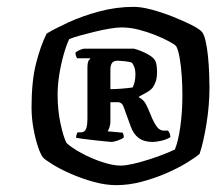

<svg xmlns="http://www.w3.org/2000/svg" viewBox="-20 -755 635 560"><path d="M319 -215Q288 -215 253.5 -224.5Q219 -234 188 -247.5Q157 -261 135 -274.5Q113 -288 106 -295Q99 -303 91 -326.5Q83 -350 77.5 -380.5Q72 -411 72 -442Q72 -518 85 -569.5Q98 -621 116 -657Q139 -671 179 -689.5Q219 -708 269 -721.5Q319 -735 370 -735Q392 -735 422 -727Q452 -719 482.5 -707Q513 -695 537 -683Q561 -671 569 -662Q575 -655 579.5 -636Q584 -617 586.5 -592Q589 -567 590 -542.5Q591 -518 591 -501Q591 -447 582 -392.5Q573 -338 562 -306Q549 -295 523.5 -279.5Q498 -264 464.5 -249.5Q431 -235 393.5 -225Q356 -215 319 -215ZM332 -272Q346 -272 368 -277Q390 -282 413.5 -289.5Q437 -297 457.5 -305Q478 -313 490 -319Q500 -343 506 -386Q512 -429 512 -477Q512 -507 510 -535Q508 -563 504 -586Q500 -609 494 -620Q490 -625 473.5 -634Q457 -643 433.5 -652.5Q410 -662 384.5 -668.5Q359 -675 334 -675Q321 -675 300 -671.5Q279 -668 256.5 -662.5Q234 -657 214 -651.5Q194 -646 182 -641Q174 -625 166 -597Q158 -569 153 -538Q148 -507 148 -479Q148 -434 156.5 -394.5Q165 -355 174 -338Q189 -324 217.5 -308.5Q246 -293 277.5 -282.5Q309 -272 332 -272ZM305 -341Q303 -341 288.5 -342.5Q274 -344 255.5 -346Q237 -348 222 -350Q207 -352 202 -353Q202 -359 203.5 -363Q205 -367 206 -369H216Q225 -369 230 -377Q235 -385 235 -411V-556Q235 -574 239 -579Q243 -584 244 -585H205Q203 -588 201.5 -592.5Q200 -597 200 -601Q203 -605 212 -609Q221 -613 225 -613H371Q389 -608 406 -599.5Q423 -591 430 -582Q435 -576 436.5 -565.5Q438 -555 438 -546Q438 -527 434 -516.5Q430 -506 425 -499Q418 -491 407 -485Q396 -479 385 -473V-471Q394 -467 400 -459.5Q406 -452 412 -438L425 -407Q432 -392 439.5 -383Q447 -374 458 -374H470Q472 -372 474.5 -366.5Q477 -361 477 -355Q466 -348 450.5 -344.5Q435 -341 425 -341Q400 -341 384.5 -352.5Q369 -364 361 -387L341 -442Q339 -449 334.5 -453Q330 -457 323 -457H302V-400Q302 -392 299.5 -384.5Q297 -377 294 -372L338 -368Q339 -366 340 -362.5Q341 -359 341 -354Q335 -349 323 -345Q311 -341 305 -341ZM302 -495Q317 -495 335.5 -496.5Q354 -498 367 -500Q371 -508 373 -517.5Q375 -527 375 -539Q375 -550 372 -558.5Q369 -567 365 -572Q358 -575 343.5 -576.5Q329 -578 324 -578Q311 -578 306.5 -571Q302 -564 302 -552Z"/></svg>

Font: Texturina Medium 12pt ExtraBold
Style: Italic
Weight: 800
Italic angle: -11°
Version: Version 1.002